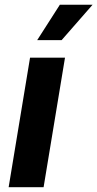

<svg xmlns="http://www.w3.org/2000/svg" viewBox="-20 -782 407 802"><path d="M16.1 0 105.5 -541H251.5L162.1 0ZM135.3 -614.3 230 -762.2H366.7L237.3 -614.3Z"/></svg>

Font: Inter 17pt
Style: Bold Italic
Weight: 700
Italic angle: -9.3988°
Version: Version 4.001;git-66647c0bb